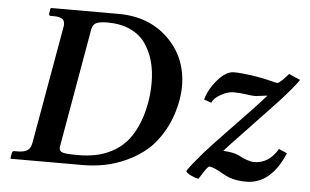

<svg xmlns="http://www.w3.org/2000/svg" viewBox="-48 -719 1301 807"><g transform="rotate(5 602.5 -315.5)"><path d="M225.1 -75.2Q223.6 -68.4 223.6 -63Q223.6 -48.8 238.8 -44.4Q253.9 -40 301.8 -40Q340.8 -40 374.5 -46.4Q408.2 -52.7 441.7 -69.6Q475.1 -86.4 500.7 -113.3Q526.4 -140.1 546.6 -183.6Q566.9 -227.1 577.1 -284.2Q584.5 -326.2 584.5 -368.7Q584.5 -417.5 573.5 -458.5Q562.5 -499.5 539.3 -533.4Q516.1 -567.4 474.9 -586.7Q433.6 -606 377.9 -606Q347.7 -606 331.8 -599.4Q315.9 -592.8 312 -570.8ZM22.9 0 21 -2 24.9 -23.9Q26.4 -33.2 34.2 -33.2H47.9Q76.7 -33.2 90.6 -43.2Q104.5 -53.2 107.9 -77.1L194.8 -568.8Q196.3 -576.2 196.3 -582.5Q196.3 -598.6 185.3 -605.7Q174.3 -612.8 149.9 -612.8H136.2Q133.8 -612.8 131.6 -615.2Q129.4 -617.7 129.9 -621.1L133.8 -644L137.2 -646H420.9Q549.8 -646 631.3 -566.2Q712.9 -486.3 712.9 -366.2Q712.9 -336.9 708 -309.1Q695.3 -238.3 664.8 -182.9Q634.3 -127.4 595.5 -93.8Q556.6 -60.1 508.3 -38.3Q460 -16.6 415.3 -8.3Q370.6 0 324.2 0ZM1157.2 -457 1205.1 -436Q1185.1 -405.8 1126 -340.8L997.6 -205.1Q928.7 -133.3 909.2 -110.8Q949.7 -109.4 975.1 -98.1Q992.2 -87.9 1011.7 -81.5Q1031.2 -75.2 1042 -75.2Q1104.5 -75.2 1142.1 -139.2L1176.8 -124Q1120.6 9.8 1016.1 9.8Q957.5 9.8 919.9 -13.2Q874.5 -40 856 -40Q854.5 -40 849.6 -34.7Q844.7 -29.3 835.7 -16.1Q826.7 -2.9 815.9 15.1Q800.8 12.7 783.4 4.2Q766.1 -4.4 762.2 -12.2Q764.2 -18.6 786.6 -46.9L828.1 -96.2Q860.8 -133.3 946.3 -221.7Q1035.2 -313.5 1074.2 -357.9Q1070.3 -358.4 1048.6 -355.2Q1026.9 -352.1 1022.9 -352.1Q1010.3 -352.1 983.6 -356Q957 -359.9 930.2 -359.9Q907.2 -359.9 878.4 -344Q849.6 -328.1 841.8 -308.1L810.1 -318.8Q823.7 -365.2 858.2 -404.5Q892.6 -443.8 925.8 -443.8Q953.6 -443.8 1000.5 -437.5Q1046.9 -430.7 1083 -420.9Q1104.5 -415 1110.8 -415Q1120.6 -415 1157.2 -457Z"/></g></svg>

Font: Linux Libertine G
Style: Semibold Italic
Weight: 600
Italic angle: -11.5°
Designer: Philipp H. Poll
Foundry: Philipp H. Poll
Version: Version 5.1.1